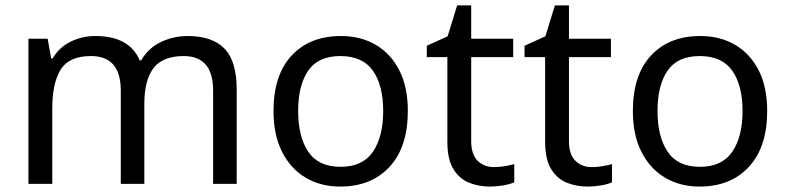

<svg xmlns="http://www.w3.org/2000/svg" viewBox="-20 -679 2907 709"><path d="M673 -546Q764 -546 809 -499.5Q854 -453 854 -349V0H767V-345Q767 -472 658 -472Q580 -472 546.5 -427Q513 -382 513 -296V0H426V-345Q426 -472 316 -472Q235 -472 204 -422Q173 -372 173 -278V0H85V-536H156L169 -463H174Q199 -505 241.5 -525.5Q284 -546 332 -546Q458 -546 496 -456H501Q528 -502 574.5 -524Q621 -546 673 -546Z M1486 -269Q1486 -136 1418.5 -63Q1351 10 1236 10Q1165 10 1109.5 -22.5Q1054 -55 1022 -117.5Q990 -180 990 -269Q990 -402 1057 -474Q1124 -546 1239 -546Q1312 -546 1367.5 -513.5Q1423 -481 1454.5 -419.5Q1486 -358 1486 -269ZM1081 -269Q1081 -174 1118.5 -118.5Q1156 -63 1238 -63Q1319 -63 1357 -118.5Q1395 -174 1395 -269Q1395 -364 1357 -418Q1319 -472 1237 -472Q1155 -472 1118 -418Q1081 -364 1081 -269Z M1804 -62Q1824 -62 1845 -65.5Q1866 -69 1879 -73V-6Q1865 1 1839 5.5Q1813 10 1789 10Q1747 10 1711.5 -4.5Q1676 -19 1654 -55Q1632 -91 1632 -156V-468H1556V-510L1633 -545L1668 -659H1720V-536H1875V-468H1720V-158Q1720 -109 1743.5 -85.5Q1767 -62 1804 -62Z M2165 -62Q2185 -62 2206 -65.5Q2227 -69 2240 -73V-6Q2226 1 2200 5.5Q2174 10 2150 10Q2108 10 2072.5 -4.5Q2037 -19 2015 -55Q1993 -91 1993 -156V-468H1917V-510L1994 -545L2029 -659H2081V-536H2236V-468H2081V-158Q2081 -109 2104.5 -85.5Q2128 -62 2165 -62Z M2813 -269Q2813 -136 2745.5 -63Q2678 10 2563 10Q2492 10 2436.5 -22.5Q2381 -55 2349 -117.5Q2317 -180 2317 -269Q2317 -402 2384 -474Q2451 -546 2566 -546Q2639 -546 2694.5 -513.5Q2750 -481 2781.5 -419.5Q2813 -358 2813 -269ZM2408 -269Q2408 -174 2445.5 -118.5Q2483 -63 2565 -63Q2646 -63 2684 -118.5Q2722 -174 2722 -269Q2722 -364 2684 -418Q2646 -472 2564 -472Q2482 -472 2445 -418Q2408 -364 2408 -269Z"/></svg>

Font: Noto Sans Ethiopic
Style: Regular
Weight: 400
Designer: Monotype Design Team
Foundry: Monotype Imaging Inc.
Version: Version 2.102; ttfautohint (v1.8.4.7-5d5b)